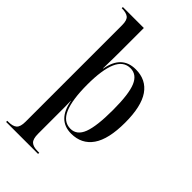

<svg xmlns="http://www.w3.org/2000/svg" viewBox="-297 -846 1172 1172"><g transform="rotate(45 289.0 -260.0)"><path d="M13 240V230H23Q61 230 78.5 214.5Q96 199 96 155V-679Q96 -722 78 -736Q60 -750 24 -750H21V-760H202V-559Q202 -531 201.5 -493.5Q201 -456 200 -410H202Q226 -547 346 -547Q436 -547 483 -479Q530 -411 530 -271Q530 -128 482 -59Q434 10 344 10Q227 10 202 -131H201Q202 -106 202 -73.5Q202 -41 202 -12V153Q202 198 219.5 214Q237 230 275 230H289V240ZM320 -8Q375 -8 399 -70.5Q423 -133 423 -273Q423 -410 398 -469.5Q373 -529 318 -529Q258 -529 230 -463.5Q202 -398 202 -272Q202 -141 230.5 -74.5Q259 -8 320 -8Z"/></g></svg>

Font: Noto Serif Display SemiCondensed Medium
Style: Regular
Weight: 500
Width: 4
Designer: Monotype Design Team
Foundry: Monotype Imaging Inc.
Version: Version 2.009